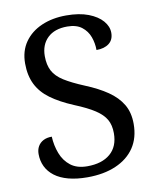

<svg xmlns="http://www.w3.org/2000/svg" viewBox="-83 -789 710 864"><g transform="rotate(-10 272.0 -357.0)"><path d="M247 10Q198 10 160.5 0Q123 -10 98 -29Q73 -48 60.5 -74Q48 -100 48 -131Q48 -151 56.5 -166Q65 -181 81 -189.5Q97 -198 120 -198Q122 -157 136 -120.5Q150 -84 179 -61.5Q208 -39 255 -39Q322 -39 360 -71.5Q398 -104 398 -165Q398 -202 383.5 -227.5Q369 -253 335.5 -275Q302 -297 243 -321Q181 -347 140 -377Q99 -407 79 -447.5Q59 -488 59 -543Q59 -600 87.5 -640.5Q116 -681 165.5 -702.5Q215 -724 278 -724Q338 -724 379.5 -708Q421 -692 443 -666.5Q465 -641 465 -612Q465 -580 443.5 -563.5Q422 -547 386 -547Q386 -578 375.5 -607Q365 -636 340.5 -655Q316 -674 274 -674Q216 -674 184 -643Q152 -612 152 -560Q152 -520 166.5 -492.5Q181 -465 215 -443.5Q249 -422 307 -398Q366 -374 407.5 -345.5Q449 -317 471 -280Q493 -243 493 -191Q493 -127 463 -82.5Q433 -38 377.5 -14Q322 10 247 10Z"/></g></svg>

Font: Noto Serif Gujarati
Style: Regular
Weight: 400
Designer: Universal Thirst, Indian Type Foundry and the Monotype Design Team
Foundry: Monotype Imaging Inc.
Version: Version 2.102